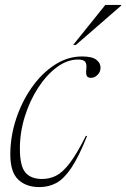

<svg xmlns="http://www.w3.org/2000/svg" viewBox="-20 -752 514 782"><path d="M298 -509.5Q253.5 -509.5 211.2 -478Q169 -446.5 135 -394Q101 -341.5 81 -277Q61 -212.5 61 -147Q61 -75 83.8 -49Q106.5 -23 151 -23Q182 -23 208.8 -36.5Q235.5 -50 264.2 -87.8Q293 -125.5 330 -199L334.5 -197.5Q300.5 -112.5 270.2 -67.8Q240 -23 209 -6.5Q178 10 140.5 10Q86 10 54 -20.8Q22 -51.5 22 -123Q22 -195 45 -265.8Q68 -336.5 108.5 -394.5Q149 -452.5 201.8 -487.2Q254.5 -522 314 -522Q355 -522 372.2 -508.8Q389.5 -495.5 389.5 -476.5Q389.5 -459 377.2 -447Q365 -435 351.5 -435Q337.5 -435 333.5 -442.8Q329.5 -450.5 331.5 -470.5Q334 -491 327 -500.2Q320 -509.5 298 -509.5ZM278 -569 409 -732H473.5V-729L289 -569Z"/></svg>

Font: Newsreader Display ExtraLight
Style: Italic
Weight: 275
Italic angle: -17°
Designer: Hugues Gentile
Foundry: Production Type
Version: Version 1.002